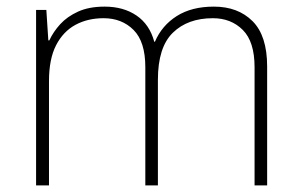

<svg xmlns="http://www.w3.org/2000/svg" viewBox="-20 -560 909 580"><path d="M89 0V-530H120L126 -438H129Q141 -464 162 -487Q183 -510 216 -525Q249 -540 296 -540Q353 -540 392.5 -513Q432 -486 446 -434H448Q469 -483 514 -511.5Q559 -540 626 -540Q699 -540 743 -496Q787 -452 787 -359V0H749V-357Q749 -434 713.5 -469.5Q678 -505 623 -505Q547 -505 502 -461Q457 -417 457 -319V0H419V-357Q419 -434 383.5 -469.5Q348 -505 293 -505Q245 -505 208 -485Q171 -465 149.5 -423.5Q128 -382 128 -315V0Z"/></svg>

Font: Noto Sans Symbols ExtraLight
Style: Regular
Weight: 250
Version: Version 2.002